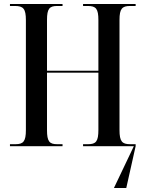

<svg xmlns="http://www.w3.org/2000/svg" viewBox="-20 -734 730 964"><path d="M30 0H294V-10H267C228 -10 216 -24 216 -81V-369H474V-82C474 -24 462 -10 422 -10H397V0H652L552 210H614L661 0V-10H633C593 -10 580 -24 580 -81V-634C580 -690 593 -704 633 -704H661V-714H397V-704H421C462 -704 474 -690 474 -633V-379H216V-634C216 -690 228 -704 267 -704H294V-714H30V-704H55C97 -704 110 -690 110 -633V-81C110 -24 97 -10 58 -10H30Z"/></svg>

Font: Noto Serif Display Condensed Medium
Style: Regular
Weight: 500
Width: 3
Designer: Monotype Design Team
Foundry: Monotype Imaging Inc.
Version: Version 2.009